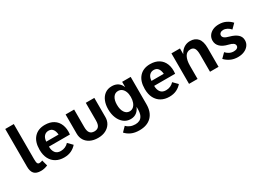

<svg xmlns="http://www.w3.org/2000/svg" viewBox="-24 -1628 3712 2726"><g transform="rotate(-30 1831.5 -265.0)"><path d="M311 -4Q278 9 252 14.5Q226 20 199 20Q123 20 89 -17.5Q55 -55 55 -132V-750H195V-175Q195 -123 204 -105.5Q213 -88 234 -88Q245 -88 259 -91Q273 -94 285 -101Z M580 20Q505 20 448.5 -11.5Q392 -43 360.5 -103.5Q329 -164 329 -251Q329 -380 393 -450Q457 -520 569 -520Q653 -520 710.5 -484Q768 -448 794.5 -381.5Q821 -315 811 -223H467Q467 -160 495.5 -122Q524 -84 584 -84Q623 -84 656.5 -99Q690 -114 714 -141L784 -70Q749 -29 698.5 -4.5Q648 20 580 20ZM469 -303H671Q666 -363 641 -392.5Q616 -422 573 -422Q530 -422 502 -392.5Q474 -363 469 -303Z M1040 -500V-213Q1040 -146 1064 -116.5Q1088 -87 1136 -87Q1183 -87 1207 -115.5Q1231 -144 1231 -213V-500H1371V-185Q1371 -125 1342 -79Q1313 -33 1260.5 -6.5Q1208 20 1136 20Q1063 20 1010 -6Q957 -32 928.5 -78Q900 -124 900 -185V-500Z M1699 220Q1622 220 1567.5 195.5Q1513 171 1477 130L1547 59Q1571 86 1608.5 101.5Q1646 117 1691 117Q1729 117 1759.5 102Q1790 87 1808.5 49.5Q1827 12 1827 -55V-500H1967V-52Q1967 77 1897 148.5Q1827 220 1699 220ZM1671 20Q1608 20 1560.5 -16.5Q1513 -53 1486.5 -116.5Q1460 -180 1460 -261Q1460 -336 1484 -394.5Q1508 -453 1554 -486.5Q1600 -520 1666 -520Q1761 -520 1808 -449.5Q1855 -379 1855 -254Q1855 -173 1834.5 -111Q1814 -49 1773 -14.5Q1732 20 1671 20ZM1711 -83Q1747 -83 1773 -105Q1799 -127 1813 -165.5Q1827 -204 1827 -253Q1827 -303 1812.5 -339.5Q1798 -376 1772 -396.5Q1746 -417 1710 -417Q1659 -417 1629.5 -373.5Q1600 -330 1600 -254Q1600 -176 1630.5 -129.5Q1661 -83 1711 -83Z M2305 20Q2230 20 2173.5 -11.5Q2117 -43 2085.5 -103.5Q2054 -164 2054 -251Q2054 -380 2118 -450Q2182 -520 2294 -520Q2378 -520 2435.5 -484Q2493 -448 2519.5 -381.5Q2546 -315 2536 -223H2192Q2192 -160 2220.5 -122Q2249 -84 2309 -84Q2348 -84 2381.5 -99Q2415 -114 2439 -141L2509 -70Q2474 -29 2423.5 -4.5Q2373 20 2305 20ZM2194 -303H2396Q2391 -363 2366 -392.5Q2341 -422 2298 -422Q2255 -422 2227 -392.5Q2199 -363 2194 -303Z M2979 -281Q2979 -352 2959.5 -383.5Q2940 -415 2896 -415Q2834 -415 2804.5 -360.5Q2775 -306 2775 -217L2760 -278L2756 -351Q2769 -404 2796.5 -441.5Q2824 -479 2863 -499.5Q2902 -520 2950 -520Q3030 -520 3074.5 -468.5Q3119 -417 3119 -309V0H2979ZM2635 -500H2775V0H2635Z M3291 -141Q3313 -115 3346 -98Q3379 -81 3418 -81Q3452 -81 3472.5 -94.5Q3493 -108 3493 -132Q3493 -157 3469.5 -174Q3446 -191 3398 -202Q3316 -221 3273 -262.5Q3230 -304 3230 -364Q3230 -408 3253.5 -443.5Q3277 -479 3320 -500Q3363 -521 3423 -521Q3489 -521 3539.5 -495.5Q3590 -470 3625 -431L3554 -360Q3533 -387 3501 -404Q3469 -421 3437 -421Q3407 -421 3388.5 -406Q3370 -391 3370 -368Q3370 -344 3392.5 -326Q3415 -308 3467 -295Q3548 -273 3590.5 -235.5Q3633 -198 3633 -140Q3633 -93 3606.5 -57Q3580 -21 3534.5 -1Q3489 19 3430 19Q3362 19 3309 -6.5Q3256 -32 3221 -71Z"/></g></svg>

Font: Moderustic SemiBold
Style: Regular
Weight: 600
Designer: Tural Alisoy
Foundry: TAFT Foundry
Version: Version 2.120